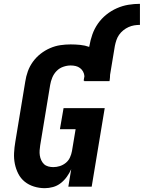

<svg xmlns="http://www.w3.org/2000/svg" viewBox="-20 -975 751 1003"><path d="M214 8Q185 8 157.5 -0.5Q130 -9 109 -26Q88 -43 75.5 -67.5Q63 -92 57.5 -119.5Q52 -147 53.5 -176Q55 -205 60 -234L112 -549Q116 -576 125.5 -602.5Q135 -629 152 -652.5Q169 -676 192 -694Q215 -712 241.5 -723.5Q268 -735 295 -739Q322 -743 349 -743Q374 -743 399 -740.5Q424 -738 446 -730L447 -735Q452 -765 462.5 -795Q473 -825 491.5 -851.5Q510 -878 535.5 -898.5Q561 -919 590.5 -932Q620 -945 650.5 -950Q681 -955 711 -955V-845Q696 -845 681 -842.5Q666 -840 651.5 -833.5Q637 -827 624 -816.5Q611 -806 602 -793Q593 -780 588 -765Q583 -750 580 -735L555 -584Q555 -577 554.5 -570.5Q554 -564 553 -557Q553 -556 552.5 -554Q552 -552 552 -551H420Q420 -551 420 -552Q420 -553 420 -553Q420 -553 420 -553.5Q420 -554 420 -554H417L421 -577Q420 -590 414 -601Q408 -612 398 -619.5Q388 -627 375.5 -630Q363 -633 349 -633Q330 -633 310 -626Q290 -619 275.5 -604Q261 -589 253 -569.5Q245 -550 242 -531L190 -216Q188 -203 187 -189.5Q186 -176 188 -163Q190 -150 195.5 -138Q201 -126 210 -117.5Q219 -109 232 -105.5Q245 -102 258 -102Q276 -102 293 -107.5Q310 -113 324 -124.5Q338 -136 345.5 -152.5Q353 -169 356 -186L375 -300H293L312 -410H527L459 0H337L352 -91Q343 -71 329.5 -52Q316 -33 297.5 -18.5Q279 -4 257 2Q235 8 214 8Z"/></svg>

Font: Iosevka Slab XBdExObl
Style: Regular
Weight: 800
Width: 7
Italic angle: -9°
Monospace: yes
Designer: Belleve Invis
Foundry: Belleve Invis
Version: Version 11.1.0; ttfautohint (v1.8.3)